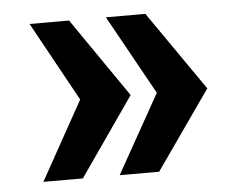

<svg xmlns="http://www.w3.org/2000/svg" viewBox="-39 -554 607 504"><g transform="rotate(-5 264.5 -302.0)"><path d="M56 -94 171 -301 56 -510H160L304 -301L160 -94ZM257 -94 373 -301 257 -510H361L506 -301L361 -94Z"/></g></svg>

Font: Saira SemiExpanded
Style: Bold
Weight: 700
Width: 6
Designer: Hector Gatti with collaboration of the Omnibus-Type team
Foundry: Omnibus-Type
Version: Version 1.101